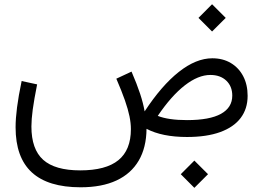

<svg xmlns="http://www.w3.org/2000/svg" viewBox="-20 -645 1236 904"><path d="M831.1 175.2 895.1 239.4 959.4 175.2 895.1 111.1ZM970.5 -292.1Q1017.1 -292.1 1045.4 -265.4Q1073.6 -238.6 1073.6 -194.7Q1073.6 -138.6 1020.5 -109.1Q967.3 -79.5 860.6 -79.5Q772.7 -79.5 722.8 -99.4Q786.3 -193.3 849.6 -242.7Q913 -292.1 970.5 -292.1ZM979.6 -370.6Q903.3 -370.6 822 -306.4Q740.7 -242.2 661 -120.6Q654.4 -158.9 639.6 -203.8Q624.8 -248.8 599.3 -307.9L527.7 -274.5Q553.1 -215.7 568.1 -172.8Q583.1 -129.8 589.7 -97.3Q596.3 -64.8 596.3 -36.9Q596.3 61.2 537.4 109.2Q478.5 157.2 357.6 157.2Q239 157.2 183.4 107.5Q127.9 57.7 127.9 -49.3Q127.9 -82.8 134.1 -129Q140.4 -175.2 154.8 -247.7L81.9 -263.5Q67 -192.4 60.2 -139.5Q53.4 -86.7 53.4 -45.6Q53.4 96.3 129.7 166.5Q206.1 236.8 359.6 236.8Q459.6 236.8 528.4 204.7Q597.2 172.7 633.2 111.1Q669.2 49.5 669.9 -38.5Q743.3 0 860.7 0Q953 0 1016.7 -23.1Q1080.3 -46.2 1113.1 -89.5Q1145.9 -132.8 1145.9 -193.9Q1145.9 -246.5 1125 -286.3Q1104.1 -326.1 1066.6 -348.4Q1029.2 -370.6 979.6 -370.6ZM914.5 -560.8 978.5 -496.7 1042.8 -560.8 978.5 -625Z"/></svg>

Font: Estedad VF
Style: Regular
Weight: 100
Designer: Amin Abedi
Version: Version 7.3